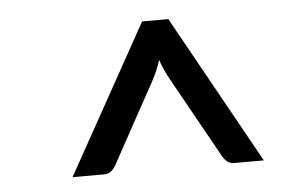

<svg xmlns="http://www.w3.org/2000/svg" viewBox="-35 -762 649 416"><g transform="rotate(-5 290.0 -554.5)"><path d="M287 -716.5H344L523.5 -393.5H458.5Q450 -393.5 444 -398.5Q438 -403.5 434 -410.5L336 -586.5Q329.5 -598 324.8 -608.8Q320 -619.5 316.5 -630Q309.5 -608 298 -586.5L201.5 -410.5Q197.5 -403.5 191.5 -398.5Q185.5 -393.5 175.5 -393.5H107.5Z"/></g></svg>

Font: Lato TR
Style: Italic
Weight: 400
Italic angle: -12°
Designer: Lukasz Dziedzic
Foundry: tyPoland Lukasz Dziedzic
Version: Version 1.104 2013